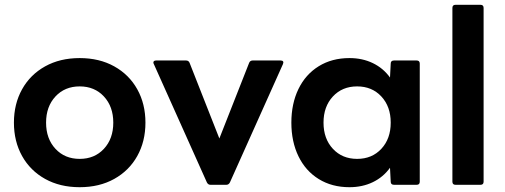

<svg xmlns="http://www.w3.org/2000/svg" viewBox="-20 -770 2103 800"><path d="M38 -259Q38 -337 72 -398Q106 -459 168 -493.5Q230 -528 312 -528Q394 -528 456 -493.5Q518 -459 552 -398Q586 -337 586 -259Q586 -181 552 -120Q518 -59 456 -24.5Q394 10 312 10Q230 10 168 -24.5Q106 -59 72 -120Q38 -181 38 -259ZM452 -259Q452 -326 413 -368Q374 -410 312 -410Q250 -410 211 -368Q172 -326 172 -259Q172 -192 211 -150Q250 -108 312 -108Q374 -108 413 -150Q452 -192 452 -259Z M857 0Q847 0 842 -10L621 -503Q619 -507 619 -509Q619 -518 631 -518H755Q766 -518 770 -508L894 -193L1018 -508Q1022 -518 1033 -518H1149Q1157 -518 1159.5 -514Q1162 -510 1159 -503L938 -10Q933 0 923 0Z M1194 -259Q1194 -338 1223.5 -399Q1253 -460 1308 -494Q1363 -528 1436 -528Q1490 -528 1533.5 -507Q1577 -486 1605 -447L1608 -505Q1608 -518 1622 -518H1716Q1729 -518 1729 -505V-13Q1729 0 1716 0H1622Q1608 0 1608 -13L1605 -71Q1577 -32 1533.5 -11Q1490 10 1436 10Q1363 10 1308 -24Q1253 -58 1223.5 -119Q1194 -180 1194 -259ZM1608 -259Q1608 -326 1569 -368Q1530 -410 1468 -410Q1406 -410 1367 -368Q1328 -326 1328 -259Q1328 -192 1367 -150Q1406 -108 1468 -108Q1530 -108 1569 -150Q1608 -192 1608 -259Z M1878 0Q1865 0 1865 -13V-737Q1865 -750 1878 -750H1982Q1995 -750 1995 -737V-13Q1995 0 1982 0Z"/></svg>

Font: LINE Seed Sans TH
Style: Bold
Weight: 700
Designer: Dalton Maag Ltd | Thai characters by Cadson Demak Co.,Ltd.
Foundry: Dalton Maag Ltd
Version: Version 1.002